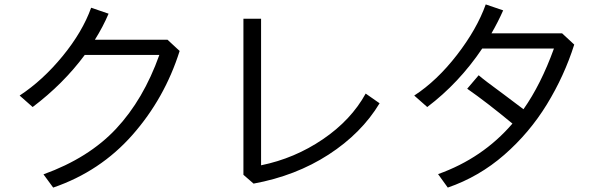

<svg xmlns="http://www.w3.org/2000/svg" viewBox="-20 -825 2722 870"><path d="M702 -576H364Q267 -445 128 -340L69 -392Q174 -461 264 -571Q354 -681 393 -790L472 -763Q447 -704 410 -645H739L794 -594Q726 -379 580 -213.5Q434 -48 221 25L177 -35Q382 -109 506 -241.5Q630 -374 702 -576Z M1129 7 1083 -33V-740H1163V-76Q1315 -107 1443 -194Q1571 -281 1637 -401L1700 -357Q1618 -221 1469 -124.5Q1320 -28 1129 7Z M2302 -265Q2186 -361 2097 -423L2149 -484Q2174 -462 2263 -397L2352 -330Q2431 -442 2490 -605H2165Q2060 -449 1916 -340L1857 -392Q1960 -459 2050.5 -576Q2141 -693 2181 -805L2260 -778Q2237 -726 2207 -674H2527L2582 -623Q2537 -481 2458 -352Q2379 -223 2265 -123.5Q2151 -24 2009 25L1965 -36Q2167 -108 2302 -265Z"/></svg>

Font: Kakao Big Sans
Style: Regular
Weight: 400
Designer: Park Young-rak; Lee Sang-min; Kim Jung-jin; Min Bon; Park Min-gyu;
Foundry: Kakao Corporation
Version: Version 2.003